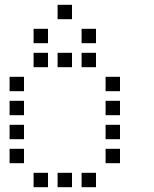

<svg xmlns="http://www.w3.org/2000/svg" viewBox="-20 -800 640 800"><path d="M221 -780Q220 -780 220 -780Q220 -780 220 -779V-721Q220 -720 220 -720Q220 -720 221 -720H279Q280 -720 280 -720Q280 -720 280 -721V-779Q280 -780 280 -780Q280 -780 279 -780ZM121 -680Q120 -680 120 -680Q120 -680 120 -679V-621Q120 -620 120 -620Q120 -620 121 -620H179Q180 -620 180 -620Q180 -620 180 -621V-679Q180 -680 180 -680Q180 -680 179 -680ZM321 -680Q320 -680 320 -680Q320 -680 320 -679V-621Q320 -620 320 -620Q320 -620 321 -620H379Q380 -620 380 -620Q380 -620 380 -621V-679Q380 -680 380 -680Q380 -680 379 -680ZM121 -580Q120 -580 120 -580Q120 -580 120 -579V-521Q120 -520 120 -520Q120 -520 121 -520H179Q180 -520 180 -520Q180 -520 180 -521V-579Q180 -580 180 -580Q180 -580 179 -580ZM221 -580Q220 -580 220 -580Q220 -580 220 -579V-521Q220 -520 220 -520Q220 -520 221 -520H279Q280 -520 280 -520Q280 -520 280 -521V-579Q280 -580 280 -580Q280 -580 279 -580ZM321 -580Q320 -580 320 -580Q320 -580 320 -579V-521Q320 -520 320 -520Q320 -520 321 -520H379Q380 -520 380 -520Q380 -520 380 -521V-579Q380 -580 380 -580Q380 -580 379 -580ZM21 -480Q20 -480 20 -480Q20 -480 20 -479V-421Q20 -420 20 -420Q20 -420 21 -420H79Q80 -420 80 -420Q80 -420 80 -421V-479Q80 -480 80 -480Q80 -480 79 -480ZM421 -480Q420 -480 420 -480Q420 -480 420 -479V-421Q420 -420 420 -420Q420 -420 421 -420H479Q480 -420 480 -420Q480 -420 480 -421V-479Q480 -480 480 -480Q480 -480 479 -480ZM21 -380Q20 -380 20 -380Q20 -380 20 -379V-321Q20 -320 20 -320Q20 -320 21 -320H79Q80 -320 80 -320Q80 -320 80 -321V-379Q80 -380 80 -380Q80 -380 79 -380ZM421 -380Q420 -380 420 -380Q420 -380 420 -379V-321Q420 -320 420 -320Q420 -320 421 -320H479Q480 -320 480 -320Q480 -320 480 -321V-379Q480 -380 480 -380Q480 -380 479 -380ZM21 -280Q20 -280 20 -280Q20 -280 20 -279V-221Q20 -220 20 -220Q20 -220 21 -220H79Q80 -220 80 -220Q80 -220 80 -221V-279Q80 -280 80 -280Q80 -280 79 -280ZM421 -280Q420 -280 420 -280Q420 -280 420 -279V-221Q420 -220 420 -220Q420 -220 421 -220H479Q480 -220 480 -220Q480 -220 480 -221V-279Q480 -280 480 -280Q480 -280 479 -280ZM21 -180Q20 -180 20 -180Q20 -180 20 -179V-121Q20 -120 20 -120Q20 -120 21 -120H79Q80 -120 80 -120Q80 -120 80 -121V-179Q80 -180 80 -180Q80 -180 79 -180ZM421 -180Q420 -180 420 -180Q420 -180 420 -179V-121Q420 -120 420 -120Q420 -120 421 -120H479Q480 -120 480 -120Q480 -120 480 -121V-179Q480 -180 480 -180Q480 -180 479 -180ZM121 -80Q120 -80 120 -80Q120 -80 120 -79V-21Q120 -20 120 -20Q120 -20 121 -20H179Q180 -20 180 -20Q180 -20 180 -21V-79Q180 -80 180 -80Q180 -80 179 -80ZM221 -80Q220 -80 220 -80Q220 -80 220 -79V-21Q220 -20 220 -20Q220 -20 221 -20H279Q280 -20 280 -20Q280 -20 280 -21V-79Q280 -80 280 -80Q280 -80 279 -80ZM321 -80Q320 -80 320 -80Q320 -80 320 -79V-21Q320 -20 320 -20Q320 -20 321 -20H379Q380 -20 380 -20Q380 -20 380 -21V-79Q380 -80 380 -80Q380 -80 379 -80Z"/></svg>

Font: Doto Black Medium
Style: Regular
Weight: 500
Monospace: yes
Version: Version 1.000